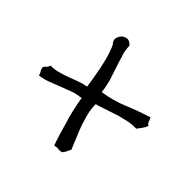

<svg xmlns="http://www.w3.org/2000/svg" viewBox="-121 -684 738 741"><g transform="rotate(30 248.5 -313.0)"><path d="M482.4 -315.4Q475.6 -304.7 465.8 -297.4Q456.1 -290 446.3 -282.2Q428.7 -288.1 406.2 -290Q389.6 -291 372.1 -291H360.4Q335.9 -290 311 -288.1Q286.1 -286.1 263.7 -286.1Q257.8 -262.7 256.8 -239.3V-222.7Q256.8 -206.1 257.8 -190.4Q259.8 -165 263.7 -139.2Q267.6 -113.3 270.5 -86.9Q263.7 -79.1 257.8 -72.3Q252 -65.4 244.1 -60.5H240.2Q230.5 -60.5 224.6 -64.5Q218.8 -67.4 209 -67.4H205.1Q203.1 -90.8 202.1 -117.2Q201.2 -143.6 201.2 -171.9Q200.2 -180.7 200.2 -189.5Q200.2 -208 201.2 -226.6Q202.1 -253.9 205.1 -279.3Q187.5 -282.2 170.9 -282.2Q163.1 -282.2 155.3 -281.2Q131.8 -279.3 109.4 -276.4Q86.9 -273.4 64.5 -271.5Q55.7 -270.5 46.9 -270.5Q33.2 -270.5 18.6 -272.5V-277.3Q18.6 -285.2 16.6 -290Q14.6 -293.9 14.6 -299.8Q14.6 -303.7 15.6 -308.6Q21.5 -313.5 28.3 -316.9Q35.2 -320.3 38.1 -328.1Q58.6 -322.3 79.1 -322.3Q98.6 -322.3 119.1 -324.2Q139.6 -326.2 160.2 -328.1Q170.9 -329.1 180.7 -329.1Q191.4 -329.1 201.2 -328.1Q203.1 -345.7 205.6 -367.7Q208 -389.6 209.5 -413.6Q210.9 -437.5 210.9 -461.9Q210.9 -485.4 208 -507.8Q207 -515.6 204.1 -522.5Q201.2 -527.3 201.2 -534.2V-537.1Q203.1 -546.9 210.4 -554.7Q217.8 -562.5 227.5 -565.4Q231.4 -566.4 235.4 -566.4Q241.2 -566.4 246.1 -565.4Q255.9 -561.5 263.7 -546.9Q258.8 -525.4 258.8 -502.9Q258.8 -500 259.8 -498Q259.8 -472.7 261.7 -446.3Q263.7 -419.9 264.6 -392.6V-386.7Q264.6 -362.3 260.7 -337.9Q288.1 -335 313.5 -335Q341.8 -335 369.1 -338.9Q420.9 -345.7 472.7 -347.7Q474.6 -339.8 475.1 -330.1Q475.6 -320.3 482.4 -315.4Z"/></g></svg>

Font: Crafty Girls
Style: Regular
Weight: 400
Designer: Crystal Kluge
Foundry: Font Diner, Inc DBA Tart Workshop
Version: Version 1.001